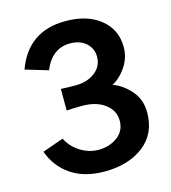

<svg xmlns="http://www.w3.org/2000/svg" viewBox="-119 -901 905 1014"><g transform="rotate(-15 333.0 -393.5)"><path d="M42 -167 157.2 -208Q182.6 -158.2 229.5 -129.9Q276.4 -101.6 326.2 -101.6Q386.7 -101.6 430.2 -133.8Q473.6 -166 473.6 -221.7Q473.6 -277.3 426.3 -313Q378.9 -348.6 302.7 -348.6Q259.8 -348.6 216.8 -345.7V-463.9Q244.1 -461.9 299.8 -461.9Q360.4 -461.9 402.8 -494.1Q445.3 -526.4 445.3 -579.1Q445.3 -624 412.6 -653.8Q379.9 -683.6 324.2 -683.6Q226.6 -683.6 181.6 -575.2L57.6 -612.3Q127 -803.7 332 -803.7Q451.2 -803.7 522.9 -745.6Q594.7 -687.5 594.7 -591.8Q594.7 -535.2 563 -486.8Q531.2 -438.5 486.3 -414.1Q540 -394.5 582.5 -345.7Q625 -296.9 625 -226.6Q625 -110.4 542 -46.4Q459 17.6 328.1 17.6Q219.7 17.6 146.5 -31.2Q73.2 -80.1 42 -167Z"/></g></svg>

Font: Gothic A1 ExtraBold
Style: Regular
Weight: 800
Designer: HanYang I&C Co.,Ltd.
Foundry: HanYang I&C Co.,Ltd.
Version: Version 2.50